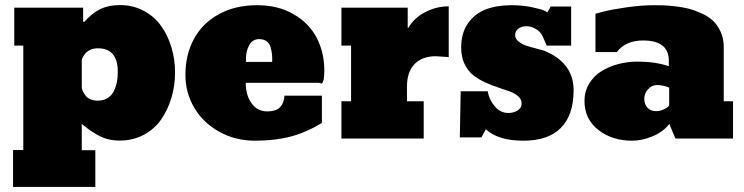

<svg xmlns="http://www.w3.org/2000/svg" viewBox="-20 -554 2975 768"><path d="M32.2 193.8V45.9H73.2V-371.6H37.1V-523.4H312.5V-466.8H317.4Q348.6 -502 381.6 -517.8Q414.6 -533.7 460 -533.7Q511.7 -533.7 554.2 -511.2Q596.7 -488.8 623.8 -451.2Q650.9 -413.6 665.5 -365.2Q680.2 -316.9 680.2 -264.2Q680.2 -211.9 666 -163.8Q651.9 -115.7 625.2 -76.9Q598.6 -38.1 555.4 -14.9Q512.2 8.3 459 8.3Q433.6 8.3 411.4 2.7Q389.2 -2.9 367.9 -15.4Q346.7 -27.8 336.9 -34.9Q327.1 -42 307.1 -58.1V46.9H361.3V193.8ZM308.1 -198.2Q309.1 -192.9 313.2 -185.3Q317.4 -177.7 323.7 -169.9Q330.1 -162.1 342.3 -156.7Q354.5 -151.4 370.1 -151.4Q393.6 -151.4 410.2 -161.6Q426.8 -171.9 435.3 -189.5Q443.8 -207 447.5 -225.8Q451.2 -244.6 451.2 -266.1Q451.2 -360.8 371.6 -360.8Q356.4 -360.8 344.5 -356Q332.5 -351.1 325.9 -345Q319.3 -338.9 314.5 -330.8Q309.6 -322.8 308.6 -319.8Q307.6 -316.9 307.1 -314.9V-203.6Z M1000.5 8.8Q921.4 8.8 857.2 -26.9Q793 -62.5 757.3 -122.6Q721.7 -182.6 721.7 -254.4Q721.7 -335 755.4 -397.7Q789.1 -460.4 854.7 -496.8Q920.4 -533.2 1008.3 -533.2Q1092.3 -533.2 1154.3 -497.3Q1216.3 -461.4 1246.8 -402.8Q1277.3 -344.2 1277.3 -271Q1277.3 -254.4 1274.9 -236.3Q1270.5 -222.2 1268.3 -220.5Q1266.1 -218.8 1256.8 -222.7H962.9Q962.9 -173.3 986.1 -140.9Q1009.3 -108.4 1049.3 -108.4Q1084.5 -108.4 1100.6 -125.5Q1116.7 -142.6 1117.7 -171.4H1267.6V-62Q1203.1 -23.4 1140.9 -7.3Q1078.6 8.8 1000.5 8.8ZM963.9 -306.2H1068.8Q1069.3 -323.2 1068.1 -335.9Q1066.9 -348.6 1062.5 -364.5Q1058.1 -380.4 1046.4 -388.9Q1034.7 -397.5 1016.6 -397.5Q990.2 -397.5 977.1 -373.8Q963.9 -350.1 963.9 -320.3Z M1345.7 -523.4H1610.8V-443.8L1612.8 -441.9Q1636.7 -482.9 1681.6 -505.9Q1726.6 -528.8 1774.9 -528.8V-325.7L1723.1 -329.1Q1669.4 -329.1 1638.7 -298.1Q1607.9 -267.1 1607.9 -208V-148.9H1674.8V0H1345.7V-148.9H1384.3V-371.6H1345.7Z M2166.5 -371.6 2162.6 -381.8Q2158.2 -392.1 2152.8 -403.8Q2147.5 -415.5 2145.5 -418Q2136.2 -431.6 2119.1 -440.4Q2102.1 -449.2 2085.4 -449.2Q2067.4 -449.2 2054 -439.7Q2040.5 -430.2 2040.5 -413.1Q2040.5 -398.4 2055.2 -387.2Q2069.8 -376 2086.9 -370.6Q2104 -365.2 2127 -359.4Q2149.9 -353.5 2156.7 -351.1Q2274.4 -303.2 2274.4 -192.9Q2274.4 -93.8 2223.6 -42.5Q2172.9 8.8 2073.7 8.8Q1972.2 8.8 1923.3 -37.1L1905.8 -4.4H1819.3L1822.8 -189H1930.7Q1936.5 -155.3 1959 -128.7Q1981.4 -102.1 2013.7 -102.1Q2033.7 -102.1 2050 -111.8Q2066.4 -121.6 2066.4 -140.1Q2066.4 -156.7 2053 -168.7Q2039.6 -180.7 2018.3 -188.5Q1997.1 -196.3 1971.2 -204.6Q1945.3 -212.9 1919.7 -224.9Q1894 -236.8 1872.8 -253.4Q1851.6 -270 1838.1 -298.3Q1824.7 -326.7 1824.7 -364.3Q1824.7 -421.4 1851.6 -460.2Q1878.4 -499 1922.6 -516.1Q1966.8 -533.2 2025.9 -533.2Q2070.8 -533.2 2107.9 -525.1Q2145 -517.1 2154.8 -512.5Q2164.6 -507.8 2169.4 -504.4L2182.6 -527.8H2264.6V-371.6Z M2317.9 -150.4Q2317.9 -188 2336.2 -218.8Q2354.5 -249.5 2384.8 -268.6Q2415 -287.6 2452.4 -297.6Q2489.7 -307.6 2530.3 -307.6Q2601.6 -307.6 2655.3 -289.1V-311Q2655.3 -392.1 2552.2 -392.1Q2482.4 -392.1 2447.3 -345.7H2361.8V-499L2394.5 -507.8Q2427.2 -516.1 2486.3 -524.7Q2545.4 -533.2 2597.7 -533.2Q2617.7 -533.2 2633.8 -532.7Q2649.9 -532.2 2680.4 -528.8Q2710.9 -525.4 2734.6 -519.3Q2758.3 -513.2 2785.9 -500.7Q2813.5 -488.3 2831.8 -471.2Q2850.1 -454.1 2862.5 -427Q2875 -399.9 2875 -366.2V-148.9H2912.1V0H2681.6L2657.2 -58.1Q2632.8 -26.4 2590.3 -8.8Q2547.9 8.8 2507.8 8.8Q2428.7 8.8 2373.3 -34.4Q2317.9 -77.6 2317.9 -150.4ZM2557.1 -159.2Q2557.1 -137.2 2569.8 -123.3Q2582.5 -109.4 2604 -109.4Q2619.6 -109.4 2633.3 -115.7Q2647 -122.1 2650.9 -125.7Q2654.8 -129.4 2656.7 -131.8V-203.6L2649.9 -206.1Q2643.1 -209 2631.1 -211.4Q2619.1 -213.9 2608.4 -213.9Q2587.4 -213.9 2572.3 -197Q2557.1 -180.2 2557.1 -159.2Z"/></svg>

Font: Bevan
Style: Regular
Weight: 400
Foundry: vernon adams
Version: Version 1.000